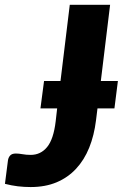

<svg xmlns="http://www.w3.org/2000/svg" viewBox="-37 -748 496 776"><path d="M207.5 -420.5 245 -728.5H408L370.5 -420.5H439.5L425.5 -310H357L351 -261.5Q343.5 -200.5 323.5 -151Q303.5 -101.5 270.5 -66Q237.5 -30.5 191.8 -11.2Q146 8 87 8Q60.5 8 35.2 5Q10 2 -17 -5L-5 -98.5Q-3.5 -111 3.8 -119.2Q11 -127.5 27 -127.5Q39 -127.5 54 -124.8Q69 -122 87 -122Q127.5 -122 153.5 -153.8Q179.5 -185.5 188 -257.5L194 -310H126.5L141 -420.5Z"/></svg>

Font: Lato Black
Style: Italic
Weight: 900
Italic angle: -7°
Designer: Lukasz Dziedzic
Foundry: tyPoland Lukasz Dziedzic
Version: Version 2.007; 2014-02-27